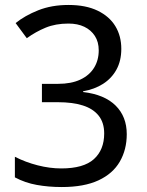

<svg xmlns="http://www.w3.org/2000/svg" viewBox="-20 -744 591 774"><path d="M229 10Q176 10 128.5 1.5Q81 -7 40 -29V-112Q83 -90 132 -77.5Q181 -65 227 -65Q317 -65 358.5 -102.5Q400 -140 400 -206Q400 -250 377.5 -278Q355 -306 313.5 -319Q272 -332 214 -332H149V-406H214Q267 -406 303.5 -423Q340 -440 359 -470.5Q378 -501 378 -541Q378 -575 362.5 -599Q347 -623 320 -636Q293 -649 256 -649Q204 -649 164 -632.5Q124 -616 88 -590L43 -651Q80 -681 134 -702.5Q188 -724 256 -724Q326 -724 373.5 -701Q421 -678 445 -638.5Q469 -599 469 -547Q469 -499 449.5 -463.5Q430 -428 395.5 -406Q361 -384 315 -376V-373Q401 -363 446 -318.5Q491 -274 491 -203Q491 -141 463 -92.5Q435 -44 377 -17Q319 10 229 10Z"/></svg>

Font: kannada25
Style: Book
Weight: 400
Designer: Jelle Bosma - Monotype Design Team
Foundry: Monotype Imaging Inc.
Version: Version 2.003